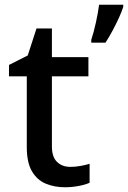

<svg xmlns="http://www.w3.org/2000/svg" viewBox="-20 -780 540 810"><path d="M277 -76Q298 -76 320 -80Q342 -84 358 -89V-9Q341 -1 312 4.5Q283 10 254 10Q210 10 173.5 -5Q137 -20 115 -57Q93 -94 93 -160V-458H18V-506L97 -546L134 -660H199V-539H353V-458H199V-162Q199 -118 220.5 -97Q242 -76 277 -76ZM500 -751Q494 -732 482 -705.5Q470 -679 455 -651Q440 -623 425 -600H365V-612Q370 -627 375 -645.5Q380 -664 384.5 -684.5Q389 -705 392.5 -724.5Q396 -744 398 -760H500Z"/></svg>

Font: Noto Sans Hebrew Medium
Style: Regular
Weight: 500
Designer: Monotype Design Team
Foundry: Monotype Imaging Inc.
Version: Version 2.003